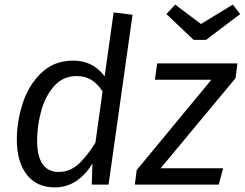

<svg xmlns="http://www.w3.org/2000/svg" viewBox="-20 -801 1062 833"><path d="M555 -737 451 0H378L381 -92Q352 -43 310.5 -15.5Q269 12 218 12Q139 12 96 -43.5Q53 -99 53 -196Q53 -272 78 -351Q103 -430 158.5 -484Q214 -538 298 -538Q383 -538 434 -470L473 -747ZM141 -191Q141 -123 165 -89Q189 -55 234 -55Q281 -55 317.5 -86.5Q354 -118 394 -182L425 -404Q404 -437 377 -454Q350 -471 313 -471Q252 -471 213.5 -426Q175 -381 158 -317Q141 -253 141 -191ZM1002 -462 677 -71H948L929 0H565L573 -63L897 -455H652L662 -526H1010ZM1022 -740 874 -628H820L702 -740L740 -781L852 -697L990 -781Z"/></svg>

Font: FiraGO Book
Style: Italic
Weight: 350
Italic angle: -8°
Designer: bBox Type GmbH
Foundry: bBox Type GmbH
Version: Version 1.001